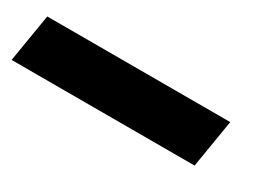

<svg xmlns="http://www.w3.org/2000/svg" viewBox="-88 -157 596 441"><g transform="rotate(30 210.0 63.5)"><path d="M439.9 0 418.9 127.4H-66.4L-45.4 0Z"/></g></svg>

Font: Inter Extra Bold
Style: Italic
Weight: 800
Italic angle: -9.39999°
Designer: Rasmus Andersson
Foundry: rsms
Version: Version 4.000;git-3c8e0fc